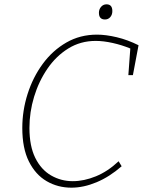

<svg xmlns="http://www.w3.org/2000/svg" viewBox="-20 -860 669 887"><path d="M310 7Q247 7 195.5 -23Q144 -53 113.5 -114Q83 -175 83 -269Q83 -349 107.5 -426Q132 -503 177.5 -565Q223 -627 286.5 -663.5Q350 -700 428 -700Q469 -700 519.5 -688Q570 -676 620 -651L594 -513H573L582 -636Q543 -652 500.5 -661.5Q458 -671 422 -671Q352 -671 295.5 -636Q239 -601 199 -542.5Q159 -484 137.5 -413Q116 -342 116 -269Q116 -185 143 -130.5Q170 -76 216 -49.5Q262 -23 316 -23Q368 -23 423 -45.5Q478 -68 528 -115L542 -92Q486 -43 426 -18Q366 7 310 7ZM465 -770Q437 -770 437 -801Q437 -817 447 -828.5Q457 -840 472 -840Q499 -840 499 -809Q499 -792 489.5 -781Q480 -770 465 -770Z"/></svg>

Font: Bitter ExtraLight
Style: Italic
Weight: 200
Italic angle: -9°
Designer: Sol Matas, and Bitter project Authors
Foundry: Sol Matas
Version: Version 2.001